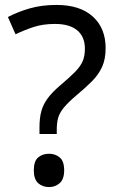

<svg xmlns="http://www.w3.org/2000/svg" viewBox="-20 -744 474 778"><path d="M140 -228Q140 -266 147.5 -293.5Q155 -321 173.5 -346Q192 -371 224 -398Q263 -431 284.5 -453Q306 -475 315 -496Q324 -517 324 -547Q324 -595 293 -621Q262 -647 203 -647Q154 -647 116 -634.5Q78 -622 43 -605L12 -675Q52 -696 100.5 -710Q149 -724 209 -724Q304 -724 356 -677Q408 -630 408 -549Q408 -504 393.5 -472.5Q379 -441 352.5 -414.5Q326 -388 290 -358Q257 -330 239.5 -309Q222 -288 216 -267.5Q210 -247 210 -218V-201H140ZM117 -54Q117 -91 134.5 -106Q152 -121 179 -121Q204 -121 222 -106Q240 -91 240 -54Q240 -18 222 -2Q204 14 179 14Q152 14 134.5 -2Q117 -18 117 -54Z"/></svg>

Font: Noto Sans Bamum
Style: Regular
Weight: 400
Designer: Monotype Design Team
Foundry: Monotype Imaging Inc.
Version: Version 2.001